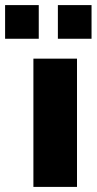

<svg xmlns="http://www.w3.org/2000/svg" viewBox="-54 -733 379 753"><path d="M77 0V-503H248V0ZM173 -581V-713H305V-581ZM-34 -581V-713H98V-581Z"/></svg>

Font: Cairo Play Black
Style: Regular
Weight: 900
Version: Version 3.119